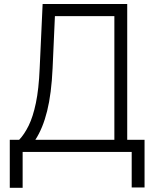

<svg xmlns="http://www.w3.org/2000/svg" viewBox="-20 -747 777 944"><path d="M28.1 176.5V-59.7H74.2Q99.4 -85.9 120.7 -128.9Q142 -171.9 156.4 -240.4Q170.8 -308.9 175.1 -411.6L189.6 -727.3H605.5V-59.7H690.7V174.7H627.5V0H91.3V176.5ZM153.8 -59.7H542.3V-667.6H250L238.6 -411.6Q233 -286.6 211.8 -201.3Q190.7 -116.1 153.8 -59.7Z"/></svg>

Font: Inter Zeller Light
Style: Regular
Weight: 300
Designer: Rasmus Andersson; Joe Bland
Foundry: zeller
Version: Version 3.015;git-dec3a8cb1